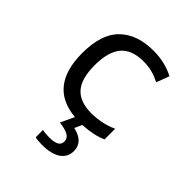

<svg xmlns="http://www.w3.org/2000/svg" viewBox="-218 -671 1037 1037"><g transform="rotate(45 300.0 -153.0)"><path d="M348 -69Q428 -69 499 -101V-20Q446 5 359 10L340 52Q427 72 427 141Q427 188 389.5 214Q352 240 280 240Q246 240 228 235V179Q248 184 281 184Q317 184 335.5 174Q354 164 354 141Q354 117 332 104.5Q310 92 264 86L301 8Q84 -11 84 -264Q84 -411 154 -478.5Q224 -546 347 -546Q436 -546 506 -509L478 -435Q445 -452 415 -459.5Q385 -467 351 -467Q261 -467 219.5 -417.5Q178 -368 178 -266Q178 -162 220 -115.5Q262 -69 348 -69Z"/></g></svg>

Font: Noto Sans Mono UI
Style: Regular
Weight: 400
Monospace: yes
Designer: Monotype Design team
Foundry: Monotype Imaging Inc.
Version: Version 1.000